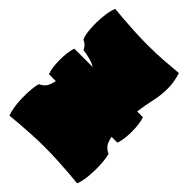

<svg xmlns="http://www.w3.org/2000/svg" viewBox="-234 -919 1050 1050"><g transform="rotate(45 291.5 -394.0)"><path d="M32 17Q24 -3 19 -34.5Q14 -66 13.5 -101Q13 -136 15.5 -167.5Q18 -199 25 -219Q41 -225 55.5 -240.5Q70 -256 78 -296H25Q18 -313 14.5 -339Q11 -365 11 -394.5Q11 -424 14.5 -450.5Q18 -477 25 -493H166Q147 -505 120.5 -512Q94 -519 65 -523Q55 -543 44.5 -551Q34 -559 25 -563Q16 -580 12 -611.5Q8 -643 8.5 -679.5Q9 -716 14 -749.5Q19 -783 29 -805Q58 -802 101 -798.5Q144 -795 194.5 -792.5Q245 -790 293 -790Q364 -790 422.5 -794.5Q481 -799 523 -803Q532 -775 536 -749.5Q540 -724 540 -698Q540 -648 529 -600Q518 -552 510 -493H554Q561 -477 564.5 -450.5Q568 -424 568 -394.5Q568 -365 564.5 -339Q561 -313 554 -296H509Q517 -256 532 -240.5Q547 -225 563 -219Q572 -188 574 -142.5Q576 -97 571.5 -53.5Q567 -10 556 17Q528 14 484 10.5Q440 7 390 4.5Q340 2 293 2Q245 2 195.5 4.5Q146 7 103 10.5Q60 14 32 17Z"/></g></svg>

Font: Oi
Style: Regular
Weight: 400
Designer: Kostas Bartsokas, Mohamad Dakak
Foundry: Foundry5
Version: Version 4.000